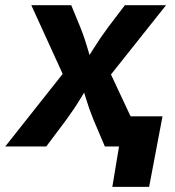

<svg xmlns="http://www.w3.org/2000/svg" viewBox="-45 -566 678 742"><path d="M-24.7 0 242.3 -337.2 223.2 -223.4 76 -545.9H230.3L265.8 -459.7Q282.6 -417.6 294.3 -376.2Q305.9 -334.8 318.9 -296H263.3Q289.6 -334.5 315.3 -376.1Q341 -417.6 372.1 -459.7L437.6 -545.9H596.7L339.1 -221.8L357.6 -334.2L514.1 0H360.2L316.5 -102.8Q299.3 -144.7 287 -186.1Q274.7 -227.5 261.2 -265.6H317Q291.6 -227.5 266.7 -186.1Q241.7 -144.7 210.9 -102.8L133.8 0ZM389.1 156.2 415 0H372.8L392.1 -116.4H583L531.3 156.2Z"/></svg>

Font: Inter
Style: Italic
Weight: 400
Italic angle: -9.3988°
Designer: Rasmus Andersson
Foundry: rsms
Version: Version 4.001;git-66647c0bb